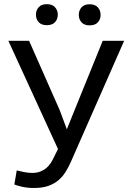

<svg xmlns="http://www.w3.org/2000/svg" viewBox="-20 -911 640 941"><path d="M50.3 -6.8Q63 -1.5 88.6 4.4Q114.3 10.3 147.5 10.3Q188 10.3 217 0Q246.1 -10.3 266.6 -27.8Q287.1 -45.4 301.5 -68.6Q315.9 -91.8 327.1 -117.2L588.4 -710.9H483.4L342.8 -364.7L307.6 -277.3L272.9 -370.6L122.6 -710.9H21L264.2 -180.7L243.7 -139.2Q237.3 -125.5 228.5 -111.8Q219.7 -98.1 207 -87.4Q194.3 -76.7 177.2 -70.1Q160.2 -63.5 137.7 -63.5Q118.7 -63.5 96.7 -67.9Q74.7 -72.3 62 -75.7ZM156.2 -838.9Q156.2 -816.9 169.7 -802.2Q183.1 -787.6 209.5 -787.6Q235.8 -787.6 249.5 -802.2Q263.2 -816.9 263.2 -838.9Q263.2 -860.8 249.5 -875.7Q235.8 -890.6 209.5 -890.6Q183.1 -890.6 169.7 -875.7Q156.2 -860.8 156.2 -838.9ZM366.2 -837.9Q366.2 -816.4 379.6 -801.5Q393.1 -786.6 419.4 -786.6Q445.8 -786.6 459.5 -801.5Q473.1 -816.4 473.1 -837.9Q473.1 -859.9 459.5 -875Q445.8 -890.1 419.4 -890.1Q393.1 -890.1 379.6 -875Q366.2 -859.9 366.2 -837.9Z"/></svg>

Font: RobotoMono Nerd Font
Style: Regular
Weight: 400
Monospace: yes
Designer: Google
Version: Version 3.000;Nerd Fonts 3.2.1